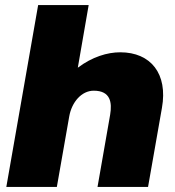

<svg xmlns="http://www.w3.org/2000/svg" viewBox="-20 -740 692 760"><path d="M5 0H205L254 -279C264 -336 303 -381 351 -381C418 -381 424 -334 416 -286L366 0H566L621 -313C645 -448 577 -533 456 -533C405 -533 345 -515 288 -472L331 -720H131Z"/></svg>

Font: Fixel Display 20240404 Black
Style: Italic
Weight: 900
Italic angle: -10°
Designer: AlfaBravo + MacPaw
Foundry: Kyrylo Tkachov, Marchela Mozhyna, Serhii Makarenko, Maria Weinstein, Zakhar Kryvoshyya
Version: Version 1.211;Glyphs 3.2 (3225)